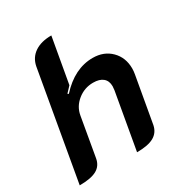

<svg xmlns="http://www.w3.org/2000/svg" viewBox="-169 -829 900 957"><g transform="rotate(-30 281.0 -350.0)"><path d="M122 -613Q131 -659 168 -684Q205 -709 264 -709L218 -449Q204 -435 188 -417L194 -413Q281 -509 386 -509Q450 -509 490.5 -468.5Q531 -428 531 -365Q531 -350 528 -333L481 -67Q473 -28 440 -9.5Q407 9 343 9L400 -315Q402 -331 402 -337Q402 -368 382.5 -384.5Q363 -401 326 -401Q276 -401 237 -369.5Q198 -338 190 -291L151 -67Q144 -27 111 -9Q78 9 13 9Z"/></g></svg>

Font: K2D
Style: Bold Italic
Weight: 700
Italic angle: -10°
Designer: Katatrad Aksorn Co.,Ltd.
Foundry: Cadson Demak Co.,Ltd.
Version: Version 1.000; ttfautohint (v1.6)